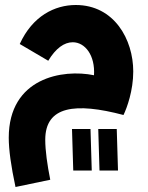

<svg xmlns="http://www.w3.org/2000/svg" viewBox="-20 -477 592 768"><path d="M42 271 181 242C169 182 161 125 161 82C161 -53 281 -68 474 -17C488 -46 513 -115 513 -191C513 -319 437 -457 283 -457C199 -457 110 -413 59 -301L173 -234C203 -284 237 -308 271 -308C320 -308 361 -256 356 -176C231 -202 15 -166 15 74C15 122 24 187 42 271ZM378 205H452L447 39H373ZM273 205H347L342 39H268Z"/></svg>

Font: Noto Sans Arabic UI SmCn XBd
Style: Regular
Weight: 800
Width: 4
Designer: Monotype Design Team, Nadine Chahine and Nizar Qandah
Foundry: Monotype Imaging Inc.
Version: Version 2.010